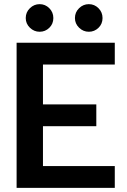

<svg xmlns="http://www.w3.org/2000/svg" viewBox="-20 -905 613 925"><path d="M104 -818Q104 -846 124 -865.5Q144 -885 171 -885Q198 -885 217.5 -865.5Q237 -846 237 -818Q237 -790 217.5 -771Q198 -752 171 -752Q144 -752 124 -771.5Q104 -791 104 -818ZM341 -818Q341 -846 361 -865.5Q381 -885 408 -885Q435 -885 454.5 -865.5Q474 -846 474 -818Q474 -790 454.5 -771Q435 -752 408 -752Q381 -752 361 -771.5Q341 -791 341 -818ZM60 -699H533V-594H187V-402H444V-297H187V-105H533V0H60Z"/></svg>

Font: Prompt Medium
Style: Regular
Weight: 500
Designer: Katatrad Team
Foundry: CadsonDemak
Version: Version 1.000